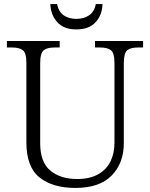

<svg xmlns="http://www.w3.org/2000/svg" viewBox="-20 -916 740 946"><path d="M352 10Q240 10 175 -41.5Q110 -93 110 -215V-605Q110 -655 92.5 -668.5Q75 -682 40 -682H14V-714H274V-682H248Q213 -682 195.5 -668.5Q178 -655 178 -603V-210Q178 -117 228 -75.5Q278 -34 360 -34Q423 -34 464 -57.5Q505 -81 524.5 -121Q544 -161 544 -212V-605Q544 -655 526.5 -668.5Q509 -682 474 -682H448V-714H685V-682H660Q624 -682 607 -668.5Q590 -655 590 -603V-210Q590 -112 530 -51Q470 10 352 10ZM356 -771Q294 -771 262 -807Q230 -843 228 -896H261Q269 -858 294 -840.5Q319 -823 356 -823Q393 -823 419 -840.5Q445 -858 452 -896H485Q484 -843 451.5 -807Q419 -771 356 -771Z"/></svg>

Font: Noto Serif Tamil Light
Style: Regular
Weight: 300
Designer: Indian Type Foundry, Tom Grace, and the Monotype Design Team
Foundry: Monotype Imaging Inc.
Version: Version 2.004; ttfautohint (v1.8.4.7-5d5b)